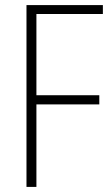

<svg xmlns="http://www.w3.org/2000/svg" viewBox="-20 -827 440 754"><path d="M123 -93V-417H370V-453H123V-772H384V-807H84V-93Z"/></svg>

Font: Noto Sans Kannada UI Condensed ExtraLight
Style: Regular
Weight: 200
Width: 3
Designer: Jelle Bosma - Monotype Design Team
Foundry: Monotype Imaging Inc.
Version: Version 2.005